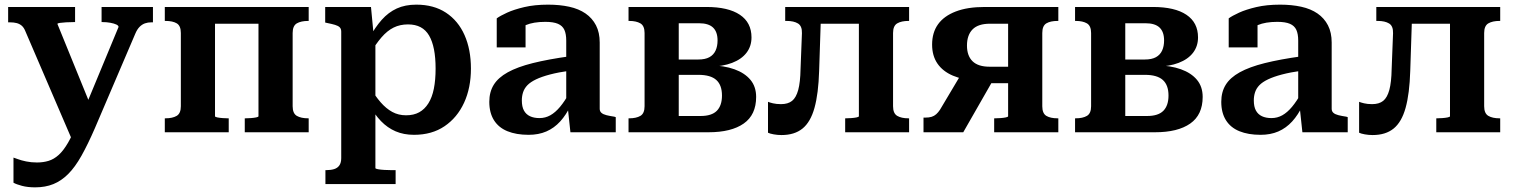

<svg xmlns="http://www.w3.org/2000/svg" viewBox="-20 -569 6512 826"><path d="M383 -83 349 -17 294 42 89 -435Q83 -450 74 -458Q65 -466 52.5 -469.5Q40 -473 21 -473H15V-539H303V-474H298Q281 -474 264.5 -473Q248 -472 237.5 -470.5Q227 -469 227 -466ZM388 -17Q358 52 330.5 101Q303 150 273.5 179.5Q244 209 209.5 223Q175 237 131 237Q99 237 74.5 230.5Q50 224 38 217V109Q42 110 56.5 115.5Q71 121 92.5 125.5Q114 130 139 130Q166 130 189 123Q212 116 232.5 97.5Q253 79 273 44.5Q293 10 313 -44L334 -77L490 -453Q490 -459 480.5 -463.5Q471 -468 455 -471Q439 -474 421 -474H417V-539H638V-473H632Q616 -473 603.5 -468.5Q591 -464 580.5 -453.5Q570 -443 562 -424Z M758 -112V-427Q758 -458 740.5 -468.5Q723 -479 692 -479H689V-539H905V-69Q905 -66 914.5 -64Q924 -62 937 -61Q950 -60 960 -60H964V0H689V-60H692Q722 -60 740 -70.5Q758 -81 758 -112ZM1092 -69V-539H1308V-479H1306Q1275 -479 1257 -468.5Q1239 -458 1239 -427V-112Q1239 -81 1257 -70.5Q1275 -60 1306 -60H1308V0H1033V-60H1037Q1047 -60 1060 -61Q1073 -62 1082.5 -64Q1092 -66 1092 -69ZM843 -467V-539H1161V-467Z M1682 223H1380V163H1383Q1403 163 1417.5 158.5Q1432 154 1440 142.5Q1448 131 1448 111V-433Q1448 -445 1441.5 -451.5Q1435 -458 1421.5 -462Q1408 -466 1388 -470L1379 -472V-539H1576L1589 -403L1595 -399V154Q1595 157 1606 159Q1617 161 1633.5 162Q1650 163 1665 163H1682ZM1761 11Q1717 11 1682 -4Q1647 -19 1619 -48Q1591 -77 1569 -118L1571 -195Q1594 -156 1617.5 -129Q1641 -102 1667.5 -87.5Q1694 -73 1727 -73Q1760 -73 1783.5 -86Q1807 -99 1823 -124.5Q1839 -150 1846.5 -187.5Q1854 -225 1854 -274Q1854 -321 1847 -356.5Q1840 -392 1826 -416Q1812 -440 1789.5 -452Q1767 -464 1735 -464Q1701 -464 1673.5 -450.5Q1646 -437 1621 -408Q1596 -379 1570 -335L1569 -406Q1594 -452 1622.5 -484Q1651 -516 1687 -532.5Q1723 -549 1771 -549Q1846 -549 1898.5 -514.5Q1951 -480 1978.5 -418Q2006 -356 2006 -274Q2006 -191 1976.5 -127Q1947 -63 1892.5 -26Q1838 11 1761 11Z M2432 -327V-265Q2382 -258 2346 -248.5Q2310 -239 2286 -227.5Q2262 -216 2249 -202.5Q2236 -189 2230.5 -172.5Q2225 -156 2225 -137Q2225 -110 2234 -93.5Q2243 -77 2260 -69Q2277 -61 2301 -61Q2326 -61 2347.5 -73Q2369 -85 2389.5 -109.5Q2410 -134 2431 -172L2436 -117Q2416 -75 2390 -46.5Q2364 -18 2330.5 -3.5Q2297 11 2254 11Q2201 11 2163 -4.5Q2125 -20 2105 -52Q2085 -84 2085 -131Q2085 -173 2104 -204Q2123 -235 2164.5 -258Q2206 -281 2272 -297.5Q2338 -314 2432 -327ZM2434 0 2422 -112 2416 -113V-394Q2416 -423 2408 -440.5Q2400 -458 2380.5 -466.5Q2361 -475 2326 -475Q2275 -475 2242 -461Q2209 -447 2195 -431Q2190 -437 2191 -445.5Q2192 -454 2198 -461.5Q2204 -469 2215 -474.5Q2226 -480 2241 -481V-365H2117V-490Q2132 -501 2161.5 -514.5Q2191 -528 2235.5 -538.5Q2280 -549 2338 -549Q2388 -549 2429 -540Q2470 -531 2499 -511Q2528 -491 2544 -460Q2560 -429 2560 -386V-101Q2560 -90 2567.5 -83.5Q2575 -77 2589 -73.5Q2603 -70 2623 -67L2629 -65V0Z M2684 -539H3019Q3113 -539 3163 -505.5Q3213 -472 3213 -408Q3213 -370 3191.5 -342Q3170 -314 3129.5 -298.5Q3089 -283 3033 -282L3055 -307V-262L3035 -288Q3095 -287 3139.5 -271Q3184 -255 3208.5 -225.5Q3233 -196 3233 -152Q3233 -75 3179.5 -37.5Q3126 0 3028 0H2684V-60H2687Q2717 -60 2735 -70.5Q2753 -81 2753 -112V-427Q2753 -458 2735 -468.5Q2717 -479 2687 -479H2684ZM2900 -70H2994Q3042 -70 3064 -92.5Q3086 -115 3086 -158Q3086 -203 3061.5 -225Q3037 -247 2985 -247H2864V-313H2984Q3014 -313 3032 -323Q3050 -333 3058.5 -351.5Q3067 -370 3067 -395Q3067 -432 3047.5 -450.5Q3028 -469 2987 -469H2900Z M3424 -272 3430 -426Q3431 -457 3413 -468Q3395 -479 3364 -479H3358V-539H3513L3504 -264Q3501 -166 3484 -105Q3467 -44 3432.5 -16Q3398 12 3342 12Q3325 12 3308.5 9Q3292 6 3284 2V-131Q3291 -128 3305.5 -124.5Q3320 -121 3340 -121Q3370 -121 3387.5 -135Q3405 -149 3414 -182Q3423 -215 3424 -272ZM3675 -69V-539H3891V-479H3888Q3858 -479 3840 -468.5Q3822 -458 3822 -427V-112Q3822 -81 3840 -70.5Q3858 -60 3888 -60H3891V0H3616V-60H3619Q3630 -60 3643 -61Q3656 -62 3665.5 -64Q3675 -66 3675 -69ZM3463 -467V-539H3744V-467Z M4317 -467H4239Q4188 -467 4164 -442.5Q4140 -418 4140 -373Q4140 -329 4164 -305.5Q4188 -282 4237 -282H4340V-211H4211L4184 -221Q4123 -225 4079.5 -243.5Q4036 -262 4013 -295.5Q3990 -329 3990 -377Q3990 -429 4015.5 -464.5Q4041 -500 4091.5 -519.5Q4142 -539 4216 -539H4533V-479H4530Q4499 -479 4481.5 -468.5Q4464 -458 4464 -427V-112Q4464 -81 4481.5 -70.5Q4499 -60 4530 -60H4533V0H4257V-60H4261Q4272 -60 4285 -61Q4298 -62 4307.5 -64Q4317 -66 4317 -69ZM4118 -255 4251 -222 4124 0H3953V-63H3960Q3977 -63 3988 -66.5Q3999 -70 4007.5 -77.5Q4016 -85 4024 -97Z M4605 -539H4940Q5034 -539 5084 -505.5Q5134 -472 5134 -408Q5134 -370 5112.5 -342Q5091 -314 5050.5 -298.5Q5010 -283 4954 -282L4976 -307V-262L4956 -288Q5016 -287 5060.5 -271Q5105 -255 5129.5 -225.5Q5154 -196 5154 -152Q5154 -75 5100.5 -37.5Q5047 0 4949 0H4605V-60H4608Q4638 -60 4656 -70.5Q4674 -81 4674 -112V-427Q4674 -458 4656 -468.5Q4638 -479 4608 -479H4605ZM4821 -70H4915Q4963 -70 4985 -92.5Q5007 -115 5007 -158Q5007 -203 4982.5 -225Q4958 -247 4906 -247H4785V-313H4905Q4935 -313 4953 -323Q4971 -333 4979.5 -351.5Q4988 -370 4988 -395Q4988 -432 4968.5 -450.5Q4949 -469 4908 -469H4821Z M5581 -327V-265Q5531 -258 5495 -248.5Q5459 -239 5435 -227.5Q5411 -216 5398 -202.5Q5385 -189 5379.5 -172.5Q5374 -156 5374 -137Q5374 -110 5383 -93.5Q5392 -77 5409 -69Q5426 -61 5450 -61Q5475 -61 5496.5 -73Q5518 -85 5538.5 -109.5Q5559 -134 5580 -172L5585 -117Q5565 -75 5539 -46.5Q5513 -18 5479.5 -3.5Q5446 11 5403 11Q5350 11 5312 -4.5Q5274 -20 5254 -52Q5234 -84 5234 -131Q5234 -173 5253 -204Q5272 -235 5313.5 -258Q5355 -281 5421 -297.5Q5487 -314 5581 -327ZM5583 0 5571 -112 5565 -113V-394Q5565 -423 5557 -440.5Q5549 -458 5529.5 -466.5Q5510 -475 5475 -475Q5424 -475 5391 -461Q5358 -447 5344 -431Q5339 -437 5340 -445.5Q5341 -454 5347 -461.5Q5353 -469 5364 -474.5Q5375 -480 5390 -481V-365H5266V-490Q5281 -501 5310.5 -514.5Q5340 -528 5384.5 -538.5Q5429 -549 5487 -549Q5537 -549 5578 -540Q5619 -531 5648 -511Q5677 -491 5693 -460Q5709 -429 5709 -386V-101Q5709 -90 5716.5 -83.5Q5724 -77 5738 -73.5Q5752 -70 5772 -67L5778 -65V0Z M5967 -272 5973 -426Q5974 -457 5956 -468Q5938 -479 5907 -479H5901V-539H6056L6047 -264Q6044 -166 6027 -105Q6010 -44 5975.5 -16Q5941 12 5885 12Q5868 12 5851.5 9Q5835 6 5827 2V-131Q5834 -128 5848.5 -124.5Q5863 -121 5883 -121Q5913 -121 5930.5 -135Q5948 -149 5957 -182Q5966 -215 5967 -272ZM6218 -69V-539H6434V-479H6431Q6401 -479 6383 -468.5Q6365 -458 6365 -427V-112Q6365 -81 6383 -70.5Q6401 -60 6431 -60H6434V0H6159V-60H6162Q6173 -60 6186 -61Q6199 -62 6208.5 -64Q6218 -66 6218 -69ZM6006 -467V-539H6287V-467Z"/></svg>

Font: Roboto Serif SemiBold
Style: Regular
Weight: 600
Designer: Greg Gazdowicz
Foundry: Commercial Type
Version: Version 1.008